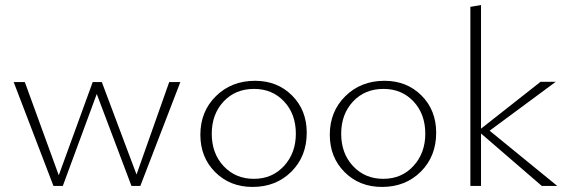

<svg xmlns="http://www.w3.org/2000/svg" viewBox="-20 -734 2234 758"><path d="M648 -410H692L534 0H499L362 -363L228 0H191L34 -410H78L212 -42L346 -410H382L519 -45Z M977 4Q888 4 829.5 -54.5Q771 -113 771 -202Q771 -294 832.5 -354.5Q894 -415 987 -415Q1075 -415 1133 -357Q1191 -299 1191 -210Q1191 -117 1130.5 -56.5Q1070 4 977 4ZM982 -28Q1055 -28 1101.5 -79Q1148 -130 1148 -206Q1148 -284 1101.5 -333.5Q1055 -383 983 -383Q909 -383 862.5 -333Q816 -283 816 -206Q816 -128 863 -78Q910 -28 982 -28Z M1488 4Q1399 4 1340.5 -54.5Q1282 -113 1282 -202Q1282 -294 1343.5 -354.5Q1405 -415 1498 -415Q1586 -415 1644 -357Q1702 -299 1702 -210Q1702 -117 1641.5 -56.5Q1581 4 1488 4ZM1493 -28Q1566 -28 1612.5 -79Q1659 -130 1659 -206Q1659 -284 1612.5 -333.5Q1566 -383 1494 -383Q1420 -383 1373.5 -333Q1327 -283 1327 -206Q1327 -128 1374 -78Q1421 -28 1493 -28Z M2180 0H2119L1879 -207V0H1837V-707L1879 -714V-226L2114 -411H2174L1913 -218Z"/></svg>

Font: EauTest Light
Style: Regular
Weight: 300
Designer: Christian Thalmann (Catharsis Fonts)
Version: Version 0.001;PS 000.001;hotconv 1.0.88;makeotf.lib2.5.64775